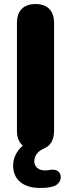

<svg xmlns="http://www.w3.org/2000/svg" viewBox="-20 -734 352 952"><path d="M179 198C198 198 222 197 245 190C298 173 293 98 230 108C220 110 212 111 203 111C173 111 150 94 150 66C150 41 165 16 199 2C230 -11 248 -40 248 -85V-620C248 -681 215 -714 156 -714C97 -714 64 -681 64 -620V-85C64 -52 74 -28 93 -12C63 14 45 49 45 87C45 155 93 198 179 198Z"/></svg>

Font: Nunito Black
Style: Regular
Weight: 900
Designer: Vernon Adams
Foundry: Vernon Adams
Version: Version 3.602